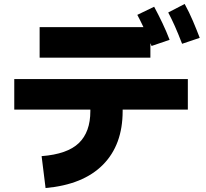

<svg xmlns="http://www.w3.org/2000/svg" viewBox="-20 -874 1040 969"><path d="M899 -653Q879 -705 862.5 -742Q846 -779 829 -811L912 -854Q935 -812 953.5 -768.5Q972 -725 988 -683ZM745 -642Q742 -649 739 -656V-583H180V-737H704Q689 -769 673 -799L758 -840Q780 -799 800 -757Q820 -715 836 -673ZM210 75 190 -86Q320 -96 378 -152Q436 -208 436 -313V-321H52V-475H928V-321H599V-313Q599 -143 499.5 -42.5Q400 58 210 75Z"/></svg>

Font: Murecho ExtraBold
Style: Regular
Weight: 800
Designer: Neil Summerour
Foundry: Positype
Version: Version 1.010; ttfautohint (v1.8.3)